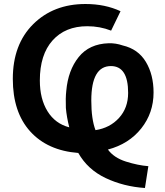

<svg xmlns="http://www.w3.org/2000/svg" viewBox="-20 -741 823 959"><path d="M523 -525Q558 -526 593 -514Q670 -496 708.5 -432Q747 -368 747 -279Q747 -177 685.5 -99.5Q624 -22 519 6Q549 47 609 66Q669 85 721 89L704 198Q598 191 508 148.5Q418 106 371 23Q217 11 130.5 -85Q44 -181 44 -347Q44 -519 145.5 -620Q247 -721 407 -721Q505 -721 582 -685L535 -588Q479 -610 416 -610Q306 -610 242.5 -539Q179 -468 179 -339Q179 -247 217.5 -185Q256 -123 326 -105Q313 -156 309 -202Q307 -251 311 -287Q320 -390 373 -456Q426 -522 523 -525ZM620 -277Q620 -411 534 -411Q436 -411 436 -239Q436 -146 457 -91Q529 -102 574.5 -152Q620 -202 620 -277Z"/></svg>

Font: Repo
Style: DemiBold
Weight: 600
Designer: Stefan Peev
Foundry: Context Ltd
Version: Version 001.000